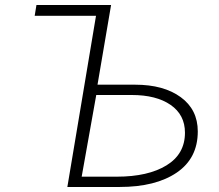

<svg xmlns="http://www.w3.org/2000/svg" viewBox="-20 -744 871 764"><path d="M362 -681H118L125 -724H422L368 -407H518Q631 -407 699 -357.5Q767 -308 767 -221Q767 -114 683 -57Q599 0 456 0H248ZM716 -216Q716 -287 659 -326.5Q602 -366 504 -366H363L305 -41H445Q569 -41 642.5 -86Q716 -131 716 -216Z"/></svg>

Font: Nebula Sans Light
Style: Regular
Weight: 300
Italic angle: -9°
Designer: Paul D. Hunt for Adobe (as Source Sans)
Foundry: Nebula Entertainment & Broadcasting LLC
Version: Version 1.010